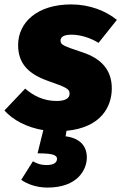

<svg xmlns="http://www.w3.org/2000/svg" viewBox="-47 -574 549 869"><path d="M327 -337C240 -366 227 -371 227 -390C227 -406 240 -417 277 -417C316 -417 362 -403 399 -380L482 -484C432 -525 358 -554 275 -554C122 -554 35 -473 35 -370C35 -287 81 -240 167 -209C251 -179 268 -173 268 -150C268 -125 241 -117 209 -117C148 -117 101 -143 67 -173L-27 -74C12 -30 76 3 149 15L123 120C186 120 212 126 211 146C210 166 190 173 162 173C139 173 121 167 102 156L49 240C75 258 116 275 168 275C305 275 346 193 346 139C346 85 313 51 250 43L254 18C413 3 459 -94 459 -174C459 -258 411 -309 327 -337Z"/></svg>

Font: Fira Sans Heavy
Style: Italic
Weight: 900
Italic angle: -8°
Designer: bBox Type GmbH & Carrois Corporate GbR & Edenspiekermann AG
Foundry: bBox Type GmbH & Carrois Corporate GbR & Edenspiekermann AG
Version: Version 4.301;PS 004.301;hotconv 1.0.88;makeotf.lib2.5.64775